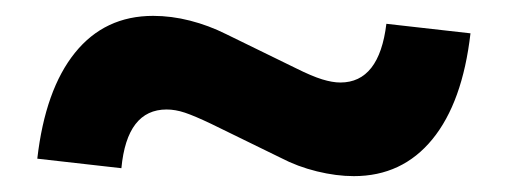

<svg xmlns="http://www.w3.org/2000/svg" viewBox="-20 -491 640 242"><path d="M133 -279 27 -291Q37 -378 74.5 -424.5Q112 -471 173 -471Q196 -471 219.5 -465Q243 -459 265 -448L353 -405Q373 -395 386 -391Q399 -387 409 -387Q458 -387 467 -461L573 -449Q563 -362 525 -315.5Q487 -269 426 -269Q404 -269 379.5 -275Q355 -281 334 -292L246 -335Q225 -345 213 -349Q201 -353 190 -353Q140 -353 133 -279Z"/></svg>

Font: Red Hat Mono VF Light
Style: Regular
Weight: 300
Monospace: yes
Designer: Pentagram, MCKL
Foundry: Pentagram, MCKL
Version: Version 1.023